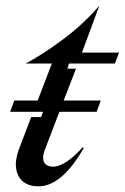

<svg xmlns="http://www.w3.org/2000/svg" viewBox="-20 -657 443 682"><path d="M132.8 -259.8H16.1L30.8 -299.8H113.8L164.1 -431.2H70.8Q128.9 -461.4 203.4 -516.8Q277.8 -572.3 333 -637.2L271 -470.2H402.8L388.2 -431.2H225.1L219.2 -413.1H250L206.1 -299.8H337.9L323.2 -259.8H190.9L138.2 -122.1Q128.4 -92.8 137.7 -78.9Q147 -64.9 168.9 -64.9Q210.4 -64.9 273.9 -133.8L277.8 -131.8Q199.7 4.9 116.2 4.9Q84 4.9 63.2 -11Q42.5 -26.9 37.4 -57.6Q32.2 -88.4 49.8 -133.8L90.8 -241.2H126Z"/></svg>

Font: Redaction
Style: Italic
Weight: 400
Designer: Jeremy Mickel / Forest Young
Foundry: MCKL
Version: Version 2.001;hotconv 1.0.113;makeotfexe 2.5.65598 DEVELOPME